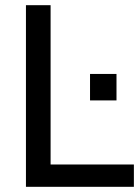

<svg xmlns="http://www.w3.org/2000/svg" viewBox="-20 -720 541 740"><path d="M80 0V-700H175V-86H496V0ZM327 -333V-435H429V-333Z"/></svg>

Font: Cabin VF Beta
Style: Regular
Weight: 400
Designer: Pablo Impallari
Foundry: Pablo Impallari. http://www.impallari.com Igino Marini. http://www.ikern.com
Version: Version 2.200